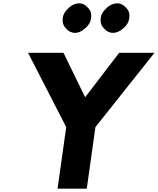

<svg xmlns="http://www.w3.org/2000/svg" viewBox="-20 -1130 951 1157"><path d="M379 -364 327 6 328 7H502L503 6L555 -364L911 -812H700L696 -809L493 -544L364 -809L361 -812H149ZM619 -1078C602 -1063 590 -1045 587 -1021C584 -997 589 -979 602 -964L608 -957C621 -942 639 -932 661 -932C683 -932 703 -942 720 -957L728 -964C745 -979 756 -997 759 -1021C762 -1045 758 -1063 745 -1078L738 -1085C725 -1100 708 -1110 686 -1110C664 -1110 643 -1100 626 -1085ZM390 -1078C373 -1063 361 -1045 358 -1021C355 -997 360 -979 373 -964L379 -957C392 -942 410 -932 432 -932C454 -932 473 -942 490 -957L498 -964C515 -979 526 -997 529 -1021C532 -1045 528 -1063 515 -1078L508 -1085C495 -1100 479 -1110 457 -1110C435 -1110 414 -1100 397 -1085Z"/></svg>

Font: Hussar Woodtype
Style: SeBdObl
Weight: 900
Foundry: Cannot Into Space Fonts
Version: Version 1.07